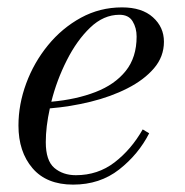

<svg xmlns="http://www.w3.org/2000/svg" viewBox="-20 -490 502 520"><path d="M104 -105Q104 -55 127.2 -35.2Q150.5 -15.5 185.5 -15.5Q245 -15.5 290.2 -50.2Q335.5 -85 366.5 -139.5L384 -129Q355 -72 302.8 -31Q250.5 10 178 10Q106 10 68 -34.5Q30 -79 30 -150Q30 -207.5 51 -264.2Q72 -321 110 -367.5Q148 -414 199.2 -442Q250.5 -470 310.5 -470Q364.5 -470 394.2 -443.2Q424 -416.5 424 -377Q424 -336.5 397 -305Q370 -273.5 325.2 -250.8Q280.5 -228 225.5 -214.5Q170.5 -201 115 -196.5Q104 -147 104 -105ZM303.5 -450Q260.5 -450 224.2 -415.2Q188 -380.5 160.8 -326.5Q133.5 -272.5 119 -214.5Q186.5 -220.5 238.8 -240.8Q291 -261 320.5 -297.8Q350 -334.5 350 -391Q350 -414.5 339.2 -432.2Q328.5 -450 303.5 -450Z"/></svg>

Font: Bodoni* 11pt
Style: Italic
Weight: 400
Italic angle: -13°
Version: Version 2.3